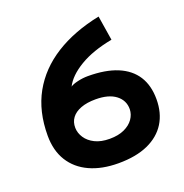

<svg xmlns="http://www.w3.org/2000/svg" viewBox="-125 -796 882 919"><g transform="rotate(-20 316.0 -336.5)"><path d="M325.7 9.3Q241.3 9.3 179.5 -19Q117.7 -47.3 84.3 -101Q51 -154.7 51 -230.3Q51 -354.3 101.8 -445.7Q152.7 -537 247.7 -596.7Q342.7 -656.3 475 -683.3L495 -558Q394.3 -539 328.8 -499.8Q263.3 -460.7 239 -412.3Q250.3 -420.7 276.7 -426.8Q303 -433 329 -433Q418.3 -433 478.7 -408Q539 -383 569.7 -335Q600.3 -287 600.3 -217Q600.3 -147 568.8 -96.3Q537.3 -45.7 476.2 -18.2Q415 9.3 325.7 9.3ZM325.7 -115Q370 -115 400.5 -129.2Q431 -143.3 447 -166.2Q463 -189 463.7 -215.3Q464.3 -260.3 428.2 -288.2Q392 -316 325.7 -316Q281.3 -316 250.3 -304.3Q219.3 -292.7 203.3 -271.3Q187.3 -250 188 -220Q188.7 -193.7 204.7 -169.5Q220.7 -145.3 251 -130.2Q281.3 -115 325.7 -115Z"/></g></svg>

Font: Nata Sans
Style: Regular
Weight: 400
Designer: Daniel Uzquiano Cruz
Version: Version 1.001